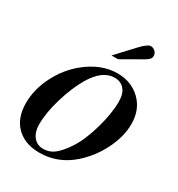

<svg xmlns="http://www.w3.org/2000/svg" viewBox="-220 -1090 1162 1251"><g transform="rotate(30 361.0 -464.5)"><path d="M691 -444Q691 -349 641.5 -249.5Q592 -150 511 -78Q403 18 263 18Q155 18 91 -44.5Q27 -107 27 -221Q27 -322 78 -423.5Q129 -525 213 -593Q327 -685 449 -685Q553 -685 622 -618.5Q691 -552 691 -444ZM547 -528Q547 -588 520 -619.5Q493 -651 446 -651Q355 -651 284 -531Q238 -453 204.5 -341.5Q171 -230 171 -143Q171 -86 198.5 -51Q226 -16 273 -16Q319 -16 355 -44Q391 -72 430 -130Q479 -202 513 -321Q547 -440 547 -528ZM355 -766 477 -897Q524 -947 547 -947Q567 -947 581 -933Q595 -919 595 -900Q595 -886 586.5 -876Q578 -866 556 -853L404 -766Z"/></g></svg>

Font: STIX MathJax Latin
Style: Bold Italic
Weight: 700
Italic angle: -16.33°
Designer: MicroPress Inc., with final additions and corrections provided by Coen Hoffman, Elsevier (retired)
Version: Version 1.1.1